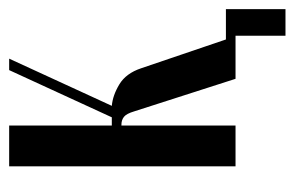

<svg xmlns="http://www.w3.org/2000/svg" viewBox="-132 -402 643 419"><g transform="rotate(-90 189.5 -192.5)"><path d="M156 -221Q151 -238 144 -243.5Q137 -249 127 -249H125V0H36V-494H125V-270H143L246 -494H271L168 -270Q191 -268 215 -253.5Q239 -239 250 -206L320 0H227ZM297 -21H379V109H321V0H297Z"/></g></svg>

Font: Moniqa Narrow Heading
Style: Bold
Weight: 700
Width: 4
Designer: Rajesh Rajput
Foundry: Rajesh Rajput
Version: Version 1.000